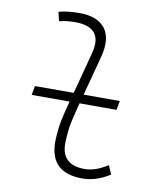

<svg xmlns="http://www.w3.org/2000/svg" viewBox="-84 -810 754 889"><g transform="rotate(10 293.0 -366.0)"><path d="M65.4 -330.6 73.2 -373.5H255.4L307.1 -569.3Q340.8 -697.3 204.1 -697.3Q167.5 -697.3 130.9 -688.5L120.6 -731Q145 -737.8 169.9 -740Q194.8 -742.2 219.7 -742.2Q302.7 -742.2 338.9 -695.3Q375 -648.4 351.6 -559.6L302.2 -373.5H472.2L464.4 -330.6H290.5L282.7 -300.3Q264.2 -230 260.7 -192.1Q257.3 -154.3 257.3 -138.2Q255.9 -35.2 366.7 -35.2Q416 -35.2 474.1 -72.3L491.7 -31.2Q428.7 9.8 362.3 9.8Q210.4 9.8 210.4 -135.7Q210.4 -157.2 214.4 -195.6Q218.3 -233.9 235.8 -300.3L243.7 -330.6Z"/></g></svg>

Font: Cascadia Mono PL ExtraLight
Style: Italic
Weight: 200
Italic angle: -10°
Monospace: yes
Designer: Aaron Bell
Foundry: Saja Typeworks
Version: Version 2404.023; ttfautohint (v1.8.4)